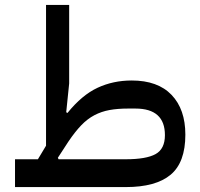

<svg xmlns="http://www.w3.org/2000/svg" viewBox="-20 -760 813 780"><path d="M41 -113H134L167 -168V-740H261V-421L249 -304L254 -301Q313 -374 376.5 -403.5Q440 -433 515 -433Q621 -433 677 -374.5Q733 -316 733 -213Q733 -100 673 -50Q613 0 491 0H41ZM215 -119 218 -113H491Q574 -113 612 -134Q650 -155 650 -211Q650 -319 530 -319H500Q458 -319 425 -313Q392 -307 363.5 -292Q335 -277 310 -251Q285 -225 258 -185Z"/></svg>

Font: IBM Plex Sans Arabic Medm
Style: Regular
Weight: 500
Designer: Mike Abbink, Paul van der Laan, Pieter van Rosmalen, Wael Morcos, Khajak Apelian
Foundry: Bold Monday
Version: Version 1.005